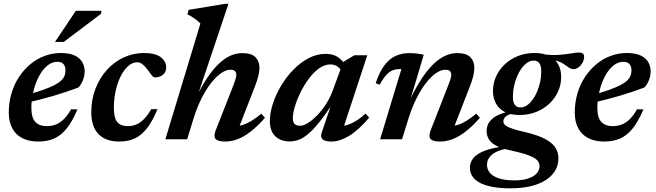

<svg xmlns="http://www.w3.org/2000/svg" viewBox="-20 -737 3471 1016"><path d="M284 -410Q260 -410 239 -396Q218 -382 201 -357.5Q184 -333 171.8 -301.8Q159.5 -270.5 152.8 -235.8Q146 -201 146 -167Q146 -113.5 167.2 -91.5Q188.5 -69.5 226.5 -69.5Q252.5 -69.5 274.5 -77.8Q296.5 -86 316.5 -105.2Q336.5 -124.5 356 -158.5H390Q362 -92.5 331.2 -55.2Q300.5 -18 264.2 -3Q228 12 182.5 12Q133 12 98 -6Q63 -24 44.8 -58.2Q26.5 -92.5 26.5 -141.5Q26.5 -195.5 40.8 -243.2Q55 -291 80.8 -330Q106.5 -369 141 -397.5Q175.5 -426 216.5 -441.2Q257.5 -456.5 302 -456.5Q347 -456.5 374.8 -443.5Q402.5 -430.5 415.2 -408.5Q428 -386.5 428 -359.5Q428 -336.5 419 -313.2Q410 -290 395 -274Q363.5 -262 329.8 -250.8Q296 -239.5 261 -229.2Q226 -219 190.8 -210Q155.5 -201 121 -193L123 -235Q175 -249.5 211 -262.5Q247 -275.5 269.8 -287.5Q292.5 -299.5 304.8 -311.8Q317 -324 321.8 -337Q326.5 -350 326.5 -365.5Q326.5 -379.5 321.8 -389.2Q317 -399 307.8 -404.5Q298.5 -410 284 -410ZM271 -515 381.5 -680H517.5L514 -663.5L317 -515Z M706.5 -407.5Q680.5 -407.5 658 -387.2Q635.5 -367 618.5 -333Q601.5 -299 592 -255.8Q582.5 -212.5 582.5 -167Q582.5 -113.5 600.2 -91.5Q618 -69.5 656.5 -69.5Q680 -69.5 700.8 -78Q721.5 -86.5 741.2 -106.2Q761 -126 780.5 -159.5H813.5Q786.5 -94.5 756.8 -57Q727 -19.5 691.8 -3.8Q656.5 12 612.5 12Q539 12 501 -27.5Q463 -67 463 -143.5Q463 -210 485 -267Q507 -324 545.5 -366.8Q584 -409.5 634.5 -433Q685 -456.5 741.5 -456.5Q802.5 -456.5 831 -434.2Q859.5 -412 859.5 -380.5Q859.5 -355.5 842.5 -341.5Q825.5 -327.5 800 -327.5Q793 -327 784 -337.5Q775 -348 762 -366.5Q748.5 -385 735 -396.2Q721.5 -407.5 706.5 -407.5Z M1003 -106.5 970.5 0H855L1040.5 -612.5Q1031.5 -622 1021 -630.2Q1010.5 -638.5 998.2 -646.5Q986 -654.5 971.5 -661.5L978.5 -685L1172.5 -717H1189L1021 -216.5L1018.5 -222Q1047.5 -282 1077.2 -326Q1107 -370 1137 -398.8Q1167 -427.5 1198.2 -441.8Q1229.5 -456 1261.5 -456Q1311 -456 1332 -434.2Q1353 -412.5 1353 -378Q1353 -360 1347.5 -336.8Q1342 -313.5 1330.5 -283.5L1234.5 -37L1220.5 -69.5Q1242 -69 1264.5 -76Q1287 -83 1311.5 -98Q1336 -113 1363 -135.5L1382 -113.5Q1341.5 -67.5 1305.2 -39.8Q1269 -12 1236 0Q1203 12 1172 12Q1132.5 12 1120.8 -1.8Q1109 -15.5 1122 -49L1217 -290.5Q1224 -309.5 1227.2 -321.2Q1230.5 -333 1230.5 -341.5Q1230.5 -353.5 1223.2 -360.8Q1216 -368 1198.5 -368Q1176.5 -368 1150.5 -350.2Q1124.5 -332.5 1097.8 -298.8Q1071 -265 1046.5 -216.5Q1022 -168 1003 -106.5Z M1683 -37.5 1738.5 -201H1747Q1706 -136 1673 -94.5Q1640 -53 1612.8 -29.8Q1585.5 -6.5 1561.2 2.5Q1537 11.5 1513 11.5Q1482.5 11.5 1458.8 -0.2Q1435 -12 1421.5 -35.8Q1408 -59.5 1408 -96Q1408 -138.5 1423.5 -187Q1439 -235.5 1466.8 -282.2Q1494.5 -329 1531.8 -367.5Q1569 -406 1612.8 -429Q1656.5 -452 1703.5 -452Q1740 -452 1765.5 -436.5Q1791 -421 1810 -386.5L1789 -355Q1782 -373 1766.8 -384.5Q1751.5 -396 1727.5 -396Q1697 -396 1668 -375Q1639 -354 1614 -320.2Q1589 -286.5 1570 -247.8Q1551 -209 1540.2 -172.8Q1529.5 -136.5 1529.5 -111Q1529.5 -90 1539.5 -80.8Q1549.5 -71.5 1568 -71.5Q1585 -71.5 1608.2 -85.5Q1631.5 -99.5 1656.5 -124.8Q1681.5 -150 1703.5 -183.5Q1725.5 -217 1740 -256L1796.5 -409.5L1855 -444.5H1923.5L1789 -36L1771 -69Q1792.5 -68.5 1815.5 -75.2Q1838.5 -82 1863.5 -97Q1888.5 -112 1914.5 -136L1933.5 -114.5Q1875 -46 1825.8 -17Q1776.5 12 1734 12Q1699.5 12 1686.8 0Q1674 -12 1683 -37.5Z M1989 -288.5 1968 -297Q1988.5 -358.5 2015.5 -393.2Q2042.5 -428 2075.5 -442Q2108.5 -456 2146.5 -456Q2160.5 -456 2172.5 -455Q2184.5 -454 2196.5 -452.2Q2208.5 -450.5 2222.5 -447.5L2152 -211.5L2152.5 -215.5Q2182 -276.5 2212 -321.8Q2242 -367 2272.5 -396.8Q2303 -426.5 2334.8 -441.2Q2366.5 -456 2399 -456Q2448.5 -456 2469.2 -434.2Q2490 -412.5 2490 -378Q2490 -360 2484.8 -336.8Q2479.5 -313.5 2468 -283.5L2372 -37L2357.5 -69.5Q2379.5 -69 2402 -76Q2424.5 -83 2448.8 -98Q2473 -113 2500.5 -135.5L2519.5 -113.5Q2479 -67.5 2442.5 -39.8Q2406 -12 2373 0Q2340 12 2309 12Q2270 12 2258.2 -1.8Q2246.5 -15.5 2259.5 -49L2354 -290.5Q2361.5 -309.5 2364.8 -321.2Q2368 -333 2368 -341.5Q2368 -353.5 2360.8 -360.8Q2353.5 -368 2335.5 -368Q2313.5 -368 2287.5 -350.2Q2261.5 -332.5 2235 -298.8Q2208.5 -265 2184 -216.5Q2159.5 -168 2140.5 -106.5L2107.5 0H1991.5L2104 -371.5Q2102.5 -371.5 2100.8 -371.5Q2099 -371.5 2097 -371.5Q2076 -371.5 2058.5 -365Q2041 -358.5 2024.5 -340.8Q2008 -323 1989 -288.5Z M3015 -371Q3003.5 -371 2994.2 -376.8Q2985 -382.5 2974 -390.8Q2963 -399 2948.2 -406.8Q2933.5 -414.5 2911.8 -418.5Q2890 -422.5 2858 -420L2854 -449.5Q2904.5 -444 2940 -446.8Q2975.5 -449.5 3001 -454.2Q3026.5 -459 3046 -459Q3057.5 -459 3064.2 -453.5Q3071 -448 3071 -436.5Q3071 -424.5 3066.2 -413Q3061.5 -401.5 3053.5 -392Q3045.5 -382.5 3035.5 -376.8Q3025.5 -371 3015 -371ZM2734.5 -168.5Q2752.5 -168.5 2768.8 -179.8Q2785 -191 2799 -210.2Q2813 -229.5 2823 -254Q2833 -278.5 2838.8 -305.2Q2844.5 -332 2844 -358.5Q2844 -389.5 2833.8 -403Q2823.5 -416.5 2804 -416.5Q2786 -416.5 2769.8 -405.2Q2753.5 -394 2739.5 -374.8Q2725.5 -355.5 2715.5 -331.2Q2705.5 -307 2699.8 -280Q2694 -253 2694 -227Q2694 -196 2704.2 -182.2Q2714.5 -168.5 2734.5 -168.5ZM2809 -456.5Q2856 -456.5 2887.2 -440.5Q2918.5 -424.5 2934 -396.2Q2949.5 -368 2949.5 -330.5Q2949.5 -289 2933 -252.5Q2916.5 -216 2886.5 -188Q2856.5 -160 2816.5 -144.2Q2776.5 -128.5 2729.5 -128.5Q2682.5 -128.5 2651.2 -144.5Q2620 -160.5 2604.5 -189.2Q2589 -218 2588.5 -254.5Q2588.5 -296 2605.2 -332.8Q2622 -369.5 2651.8 -397.2Q2681.5 -425 2721.5 -440.8Q2761.5 -456.5 2809 -456.5ZM2681 259.5Q2626 259.5 2585.5 251.8Q2545 244 2518.5 229.8Q2492 215.5 2479.2 195.2Q2466.5 175 2466.5 150.5Q2466.5 122 2485.2 99Q2504 76 2547.2 59.8Q2590.5 43.5 2664.5 35.5L2704.5 31L2712 44Q2674.5 46 2645.5 53Q2616.5 60 2596.8 71.8Q2577 83.5 2567 99.8Q2557 116 2557 136Q2557 159 2572.2 177.5Q2587.5 196 2619.8 206.8Q2652 217.5 2702 217.5Q2747 217.5 2776.2 207.2Q2805.5 197 2820.2 180.2Q2835 163.5 2835 143Q2835 128 2827 116.5Q2819 105 2800.8 95.2Q2782.5 85.5 2752 76.5Q2721.5 67.5 2676.5 57.5Q2628 47 2601.5 31.5Q2575 16 2565 -3.2Q2555 -22.5 2555 -43.5Q2555 -73 2572 -94.8Q2589 -116.5 2621.2 -130.8Q2653.5 -145 2698.5 -150.5L2712 -138Q2676 -135.5 2659.8 -123.2Q2643.5 -111 2643.5 -95Q2643.5 -87.5 2647.8 -80.8Q2652 -74 2664.5 -67.2Q2677 -60.5 2700.2 -53.2Q2723.5 -46 2761 -37.5Q2828 -21.5 2866 -0.8Q2904 20 2919.5 45Q2935 70 2935 101.5Q2935 135.5 2918.5 164.5Q2902 193.5 2869.8 214.8Q2837.5 236 2790.2 247.8Q2743 259.5 2681 259.5Z M3279 -410Q3255 -410 3234 -396Q3213 -382 3196 -357.5Q3179 -333 3166.8 -301.8Q3154.5 -270.5 3147.8 -235.8Q3141 -201 3141 -167Q3141 -113.5 3162.2 -91.5Q3183.5 -69.5 3221.5 -69.5Q3247.5 -69.5 3269.5 -77.8Q3291.5 -86 3311.5 -105.2Q3331.5 -124.5 3351 -158.5H3385Q3357 -92.5 3326.2 -55.2Q3295.5 -18 3259.2 -3Q3223 12 3177.5 12Q3128 12 3093 -6Q3058 -24 3039.8 -58.2Q3021.5 -92.5 3021.5 -141.5Q3021.5 -195.5 3035.8 -243.2Q3050 -291 3075.8 -330Q3101.5 -369 3136 -397.5Q3170.5 -426 3211.5 -441.2Q3252.5 -456.5 3297 -456.5Q3342 -456.5 3369.8 -443.5Q3397.5 -430.5 3410.2 -408.5Q3423 -386.5 3423 -359.5Q3423 -336.5 3414 -313.2Q3405 -290 3390 -274Q3358.5 -262 3324.8 -250.8Q3291 -239.5 3256 -229.2Q3221 -219 3185.8 -210Q3150.5 -201 3116 -193L3118 -235Q3170 -249.5 3206 -262.5Q3242 -275.5 3264.8 -287.5Q3287.5 -299.5 3299.8 -311.8Q3312 -324 3316.8 -337Q3321.5 -350 3321.5 -365.5Q3321.5 -379.5 3316.8 -389.2Q3312 -399 3302.8 -404.5Q3293.5 -410 3279 -410Z"/></svg>

Font: Newsreader 16pt 16pt SemiBold
Style: Italic
Weight: 600
Italic angle: -17°
Version: Version 1.003